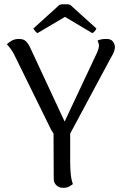

<svg xmlns="http://www.w3.org/2000/svg" viewBox="-20 -891 593 922"><path d="M273 -228Q260 -229 251.5 -235Q243 -241 237 -250Q231 -259 226 -267L47 -631Q42 -641 32.5 -654.5Q23 -668 13 -678Q20 -686 35 -695Q50 -704 71 -704Q94 -704 105.5 -692Q117 -680 126 -660L304 -278L270 -264L445 -636Q455 -658 455 -671Q455 -678 453 -684.5Q451 -691 448 -696Q457 -700 466.5 -702Q476 -704 492 -704Q512 -704 521.5 -692.5Q531 -681 532 -665Q532 -655 526.5 -641Q521 -627 512 -613L313 -242ZM317 -277V-114Q317 -85 319.5 -57Q322 -29 330 -7Q324 -2 312.5 4.5Q301 11 284 11Q264 11 251 -1Q238 -13 238 -33L237 -266ZM317 -868 443 -754Q442 -750 435.5 -742Q429 -734 423 -732L292 -810L160 -732Q155 -734 148.5 -742Q142 -750 140 -754L266 -868Q272 -870 282 -870.5Q292 -871 301.5 -870.5Q311 -870 317 -868Z"/></svg>

Font: Arima
Style: Regular
Weight: 400
Designer: Joana Correia and Natanael Gama
Foundry: NDISCOVER
Version: Version 1.101;gftools[0.9.23]